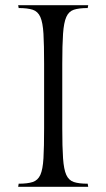

<svg xmlns="http://www.w3.org/2000/svg" viewBox="-20 -720 410 740"><path d="M220 -474V-226Q220 -153 223 -110Q226 -67 235.5 -46Q245 -25 264.5 -18.5Q284 -12 318 -12L320 0H50L52 -12Q86 -12 106 -18.5Q126 -25 135.5 -46Q145 -67 147.5 -110Q150 -153 150 -226V-474Q150 -547 147.5 -590Q145 -633 135.5 -654.5Q126 -676 106 -682.5Q86 -689 52 -689L50 -700H320L318 -689Q284 -689 264.5 -682.5Q245 -676 235.5 -654.5Q226 -633 223 -590Q220 -547 220 -474Z"/></svg>

Font: Gilda Display
Style: Regular
Weight: 400
Designer: Eduardo Rodriguez Tunni
Foundry: Eduardo Rodriguez Tunni
Version: Version 1.002; ttfautohint (v1.8.4.7-5d5b);gftools[0.9.22]